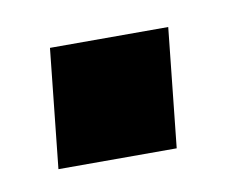

<svg xmlns="http://www.w3.org/2000/svg" viewBox="-34 -186 295 228"><g transform="rotate(-10 113.5 -72.0)"><path d="M21.5 0 36.6 -143.6H179.2L164.1 0Z"/></g></svg>

Font: Oswald
Style: Demi-Bold
Weight: 600
Designer: Vernon Adams
Foundry: Vernon Adams
Version: 3.0; ttfautohint (v0.94.23-7a4d-dirty) -l 8 -r 50 -G 200 -x 